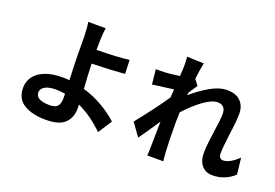

<svg xmlns="http://www.w3.org/2000/svg" viewBox="-114 -1152 2229 1555"><g transform="rotate(20 1000.0 -375.0)"><path d="M442 -191Q397 -198 360 -198Q302 -198 268.5 -179Q235 -160 235 -128Q235 -93 267.5 -77Q300 -61 356 -61Q403 -61 423 -83Q443 -105 443 -156ZM570 -802Q563 -761 561 -685L560 -612Q734 -614 840 -627L844 -508Q724 -498 561 -494Q564 -393 572 -280Q661 -254 740 -208Q819 -162 876 -109L799 10Q697 -92 578 -147L579 -112Q579 -35 530.5 13Q482 61 366 61Q249 61 177.5 17.5Q106 -26 106 -122Q106 -175 136.5 -217.5Q167 -260 228.5 -284.5Q290 -309 379 -309Q410 -309 438 -306L436 -356Q431 -459 431 -522Q431 -642 430 -685Q427 -771 419 -802Z M1272 -721Q1272 -727 1272 -755.5Q1272 -784 1268 -811L1414 -806Q1401 -746 1392 -665L1429 -617Q1419 -604 1393 -564L1378 -540L1376 -518Q1448 -581 1524.5 -624.5Q1601 -668 1667 -668Q1745 -668 1784.5 -627Q1824 -586 1824 -520Q1824 -461 1807 -342Q1791 -218 1791 -166Q1791 -146 1801 -133.5Q1811 -121 1829 -121Q1857 -121 1891 -140Q1925 -159 1959 -193L1975 -52Q1896 22 1787 22Q1730 22 1696 -17.5Q1662 -57 1662 -128Q1662 -165 1668 -216.5Q1674 -268 1681 -317Q1698 -427 1698 -475Q1698 -511 1680 -530Q1662 -549 1630 -549Q1579 -549 1507.5 -496.5Q1436 -444 1366 -367L1364 -286Q1364 -120 1370 -26Q1372 15 1377 51H1239Q1242 17 1242 -23L1246 -243Q1158 -111 1120 -60L1041 -169Q1089 -228 1152.5 -312Q1216 -396 1255 -455L1260 -526L1078 -502L1065 -630L1099 -629Q1110 -629 1152 -631Q1197 -634 1268 -644Z"/></g></svg>

Font: Sinter Bold
Style: Regular
Weight: 700
Foundry: Adobe & rsms
Version: Version 1.000